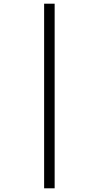

<svg xmlns="http://www.w3.org/2000/svg" viewBox="-20 -780 520 1040"><path d="M219 240V-760H276V240Z"/></svg>

Font: Noto Serif Tamil Condensed Medium
Style: Italic
Weight: 500
Width: 3
Italic angle: -12°
Designer: Indian Type Foundry, Tom Grace, and the Monotype Design Team
Foundry: Monotype Imaging Inc.
Version: Version 2.003; ttfautohint (v1.8.4.7-5d5b)